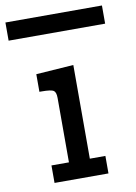

<svg xmlns="http://www.w3.org/2000/svg" viewBox="-121 -759 577 813"><g transform="rotate(-10 167.5 -352.5)"><path d="M-40 -627V-705.1H375V-627ZM46.9 0V-75.2H122.1V-352.1Q122.1 -377 111.6 -384Q101.1 -391.1 59.1 -391.1H50.8V-466.8L211.9 -478V-75.2H278.8V0Z"/></g></svg>

Font: CMU Concrete
Style: Bold
Weight: 700
Version: Version 0.7.0